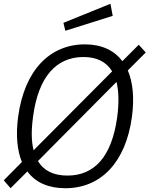

<svg xmlns="http://www.w3.org/2000/svg" viewBox="-27 -987 792 1017"><path d="M745 -709 708 -750 621 -663C578 -721 510 -752 423 -752C236 -752 102 -614 69 -368C56 -270 64 -190 89 -129L-7 -32L29 10L118 -79C161 -20 230 10 319 10C506 10 639 -125 672 -369C685 -469 677 -551 650 -614ZM309 -866 319 -824 570 -903 558 -967ZM148 -368C176 -583 273 -685 415 -685C485 -685 536 -660 567 -609L151 -191C139 -237 138 -296 148 -368ZM330 -57C258 -57 205 -82 174 -134L590 -553C602 -505 604 -444 594 -368C565 -155 472 -57 330 -57Z"/></svg>

Font: Cheyenne Sans Light
Style: Italic
Weight: 300
Italic angle: -8.13011°
Designer: The Public Sans project authors (U.S. Web Design System), Libre Franklin designed by Pablo Impallari and Rodrigo Fuenzal
Foundry: The Cheyenne Sans Project Authors
Version: Version 2.007